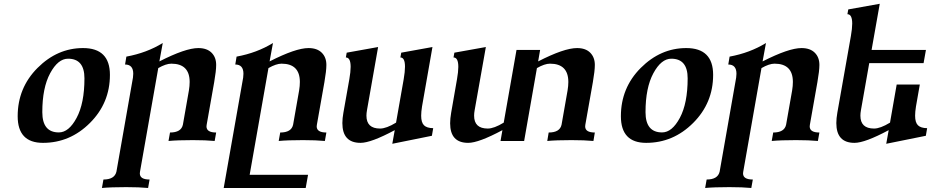

<svg xmlns="http://www.w3.org/2000/svg" viewBox="-20 -732 4898 997"><path d="M285.6 -44.4Q337.4 -44.4 377.9 -120.1Q418.5 -195.8 418.5 -325.2Q418.5 -427.2 333.5 -427.2Q281.2 -427.2 240.5 -351.8Q199.7 -276.4 199.7 -149.4Q199.7 -44.4 285.6 -44.4ZM203.1 9.8Q71.8 9.8 71.8 -128.4Q71.8 -275.9 174.8 -379.2Q277.8 -482.4 411.1 -482.4Q550.8 -482.4 550.8 -343.3Q550.8 -197.3 447.3 -93.8Q343.8 9.8 203.1 9.8Z M749 244.1Q703.6 239.7 635.3 239.7Q556.2 239.7 509.3 244.1L517.1 200.2Q574.7 200.2 584.5 159.7L670.4 -329.1Q671.9 -339.8 671.9 -349.1Q671.9 -397 629.4 -397L636.2 -438Q742.2 -457.5 825.2 -508.8L807.6 -413.1Q943.4 -482.4 1009.8 -482.4Q1054.2 -482.4 1078.4 -458.5Q1102.5 -434.6 1102.5 -395Q1102.5 -364.3 1092.3 -305.7L1053.2 -84.5L1052.2 -75.7Q1052.2 -43.9 1102.5 -43.9L1094.7 0Q1049.3 -4.4 981 -4.4Q901.9 -4.4 855 0L862.8 -43.9Q920.9 -43.9 929.7 -84.5L960.9 -262.2Q964.8 -286.1 964.8 -306.2Q964.8 -401.4 869.6 -401.4Q841.8 -401.4 801.8 -378.4L707 159.7L706.1 168.5Q706.1 200.2 756.8 200.2Z M1567.4 244.1H1141.6L1242.7 -329.1Q1244.1 -339.8 1244.1 -349.1Q1244.1 -397 1201.7 -397L1208.5 -438Q1314.5 -457.5 1397.5 -508.8L1379.9 -413.1Q1515.6 -482.4 1582 -482.4Q1626.5 -482.4 1650.6 -458.5Q1674.8 -434.6 1674.8 -395Q1674.8 -364.3 1664.6 -305.7L1625.5 -84.5L1624.5 -75.7Q1624.5 -43.9 1674.8 -43.9L1667 0Q1621.6 -4.4 1553.2 -4.4Q1474.1 -4.4 1427.2 0L1435.1 -43.9Q1493.2 -43.9 1502 -84.5L1533.2 -262.2Q1537.1 -286.1 1537.1 -306.2Q1537.1 -401.4 1441.9 -401.4Q1414.1 -401.4 1374 -378.4L1276.4 175.8H1579.6Z M2017.1 14.6 2029.8 -56.2Q1906.7 9.8 1852.1 9.8Q1757.8 9.8 1757.8 -92.8Q1757.8 -117.2 1763.2 -147L1793.9 -320.3Q1800.8 -359.4 1800.8 -384.8Q1800.8 -433.6 1775.9 -433.6L1780.3 -458.5L1943.4 -487.8L1885.7 -160.2Q1882.8 -144.5 1882.8 -131.3Q1882.8 -64.5 1953.6 -64.5Q1986.3 -64.5 2036.6 -95.2L2076.2 -320.3Q2083 -359.9 2083 -385.7Q2083 -433.6 2059.1 -433.6L2063.5 -458.5L2225.6 -487.8L2171.4 -178.7Q2167 -151.4 2167 -130.9Q2167 -96.2 2181.6 -81.5Q2196.3 -66.9 2229.5 -66.4L2222.7 -26.9Z M2411.1 9.8Q2317.4 9.8 2317.4 -91.8Q2317.4 -116.2 2322.8 -147L2353 -320.3Q2359.9 -359.4 2359.9 -384.8Q2359.9 -433.6 2335 -433.6L2339.4 -458.5L2502.9 -487.8L2444.8 -160.2Q2441.9 -144.5 2441.9 -131.3Q2441.9 -64.5 2512.7 -64.5Q2545.4 -64.5 2595.7 -95.2L2662.1 -472.7H2784.7L2774.4 -413.1Q2909.2 -482.4 2976.6 -482.4Q3021 -482.4 3044.9 -458.3Q3068.8 -434.1 3068.8 -395Q3068.8 -364.3 3058.6 -305.7L3019.5 -84.5L3018.6 -75.7Q3018.6 -43.9 3068.8 -43.9L3061.5 0Q3015.6 -4.4 2947.3 -4.4Q2868.2 -4.4 2821.8 0L2829.1 -43.9Q2887.2 -43.9 2896 -84.5L2927.2 -262.2Q2931.2 -286.1 2931.2 -306.2Q2931.2 -401.4 2835.9 -401.4Q2808.1 -401.4 2768.1 -378.4L2701.7 0H2579.1L2588.9 -56.2Q2465.8 9.8 2411.1 9.8Z M3418 -44.4Q3469.7 -44.4 3510.3 -120.1Q3550.8 -195.8 3550.8 -325.2Q3550.8 -427.2 3465.8 -427.2Q3413.6 -427.2 3372.8 -351.8Q3332 -276.4 3332 -149.4Q3332 -44.4 3418 -44.4ZM3335.4 9.8Q3204.1 9.8 3204.1 -128.4Q3204.1 -275.9 3307.1 -379.2Q3410.2 -482.4 3543.5 -482.4Q3683.1 -482.4 3683.1 -343.3Q3683.1 -197.3 3579.6 -93.8Q3476.1 9.8 3335.4 9.8Z M3881.3 244.1Q3835.9 239.7 3767.6 239.7Q3688.5 239.7 3641.6 244.1L3649.4 200.2Q3707 200.2 3716.8 159.7L3802.7 -329.1Q3804.2 -339.8 3804.2 -349.1Q3804.2 -397 3761.7 -397L3768.6 -438Q3874.5 -457.5 3957.5 -508.8L3939.9 -413.1Q4075.7 -482.4 4142.1 -482.4Q4186.5 -482.4 4210.7 -458.5Q4234.9 -434.6 4234.9 -395Q4234.9 -364.3 4224.6 -305.7L4185.5 -84.5L4184.6 -75.7Q4184.6 -43.9 4234.9 -43.9L4227.1 0Q4181.6 -4.4 4113.3 -4.4Q4034.2 -4.4 3987.3 0L3995.1 -43.9Q4053.2 -43.9 4062 -84.5L4093.3 -262.2Q4097.2 -286.1 4097.2 -306.2Q4097.2 -401.4 4002 -401.4Q3974.1 -401.4 3934.1 -378.4L3839.4 159.7L3838.4 168.5Q3838.4 200.2 3889.2 200.2Z M4582 14.6 4594.7 -56.2Q4471.7 9.8 4417 9.8Q4322.8 9.8 4322.8 -92.8Q4322.8 -117.2 4328.1 -147L4398.4 -544.9Q4405.3 -584 4405.3 -609.4Q4405.3 -658.2 4380.4 -658.2L4384.8 -683.1L4548.3 -712.4L4505.9 -472.7H4788.1L4775.9 -404.3H4493.7L4450.7 -160.2Q4447.8 -144.5 4447.8 -131.3Q4447.8 -64.5 4518.6 -64.5Q4551.3 -64.5 4601.6 -95.2L4636.2 -293H4756.3L4736.3 -178.7Q4731.9 -151.4 4731.9 -130.9Q4731.9 -96.2 4746.6 -81.5Q4761.2 -66.9 4794.4 -66.4L4787.6 -26.9Z"/></svg>

Font: Kelvinch
Style: Bold Italic
Weight: 700
Italic angle: -10°
Designer: Paul James Miller
Foundry: High-Logic / Made with FontCreator
Version: Version 3.30 September 23, 2016